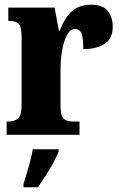

<svg xmlns="http://www.w3.org/2000/svg" viewBox="-20 -568 508 809"><path d="M8 0V-56H12Q41 -56 56 -68.5Q71 -81 71 -128V-412Q71 -456 58.5 -468Q46 -480 19 -480H15V-536H210L228 -439H232Q253 -495 284 -521.5Q315 -548 364 -548Q413 -548 434 -522Q455 -496 455 -455Q455 -406 421 -383.5Q387 -361 331 -361Q331 -402 324.5 -424Q318 -446 295 -446Q276 -446 262.5 -421Q249 -396 242 -357Q235 -318 235 -277V-123Q235 -79 248.5 -67.5Q262 -56 285 -56H315V0ZM79 208Q88 179 100.5 136Q113 93 118 61H227V71Q219 92 204 119Q189 146 172 172.5Q155 199 140 221H79Z"/></svg>

Font: Noto Serif Tamil ExtraCondensed Black
Style: Regular
Weight: 900
Width: 2
Designer: Indian Type Foundry, Tom Grace, and the Monotype Design Team
Foundry: Monotype Imaging Inc.
Version: Version 2.004; ttfautohint (v1.8.4.7-5d5b)